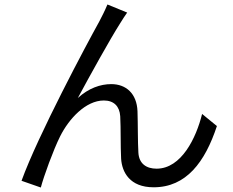

<svg xmlns="http://www.w3.org/2000/svg" viewBox="-20 -798 1040 856"><path d="M547 -742 459 -778C447 -749 434 -724 422 -701C368 -604 149 -194 76 8L162 38C175 -12 218 -130 248 -190C287 -268 362 -350 443 -350C488 -350 513 -324 516 -280C519 -225 517 -148 520 -90C524 -31 558 37 665 37C810 37 894 -75 947 -236L881 -290C855 -184 789 -46 678 -46C634 -46 600 -67 597 -117C594 -166 595 -243 593 -302C590 -381 542 -423 476 -423C428 -423 375 -405 327 -361C379 -458 471 -624 515 -693C527 -712 538 -730 547 -742Z"/></svg>

Font: Noto Sans Mono CJK HK
Style: Regular
Weight: 400
Designer: Ryoko NISHIZUKA 西塚涼子 (kana, bopomofo & ideographs); Paul D. Hunt (Latin, Greek & Cyrillic); Sandoll Communications 산돌커뮤니
Foundry: Adobe
Version: Version 2.004;hotconv 1.0.118;makeotfexe 2.5.65603